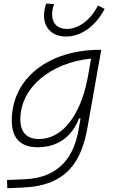

<svg xmlns="http://www.w3.org/2000/svg" viewBox="-20 -795 626 1050"><path d="M20 234.4 107.9 230.5C347.7 219.7 426.3 85 458.5 -98.1L533.7 -522.5H524.4C251 -522.5 44.4 -370.1 44.4 -135.3C44.4 -39.6 92.8 10.3 185.5 10.3C295.9 10.3 372.6 -46.4 412.1 -147H420.4L409.2 -82.5C386.2 46.9 315.4 176.3 117.7 185.1L18.1 189.5ZM478 -474.6 461.4 -379.4 457.5 -359.9C419.9 -170.9 325.7 -34.7 192.9 -34.7C126 -34.7 91.3 -71.8 91.3 -142.6C91.3 -316.9 257.8 -452.1 478 -474.6ZM340.8 -595.2C421.9 -595.2 500.5 -648.4 552.2 -746.1L516.1 -765.1C475.6 -686 410.6 -636.7 345.2 -636.7C294.9 -636.7 265.1 -667 265.1 -715.8C265.1 -734.9 269 -754.4 275.9 -772.9L232.9 -775.4C224.6 -753.4 220.7 -729.5 220.7 -709.5C220.7 -640.6 267.6 -595.2 340.8 -595.2Z"/></svg>

Font: Cascadia Code PL ExtraLight
Style: Italic
Weight: 200
Italic angle: -10°
Monospace: yes
Designer: Aaron Bell
Foundry: Saja Typeworks
Version: Version 2404.023